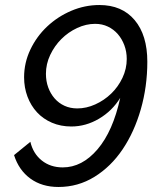

<svg xmlns="http://www.w3.org/2000/svg" viewBox="-20 -735 632 765"><path d="M76 -427Q76 -485 101 -537.5Q126 -590 168 -629.5Q210 -669 264 -692Q318 -715 376 -715Q466 -715 516.5 -655Q567 -595 567 -489Q567 -390 541 -299.5Q515 -209 468.5 -140Q422 -71 356.5 -30.5Q291 10 213 10Q147 10 101 -23.5Q55 -57 36 -117L101 -170Q112 -123 146.5 -95.5Q181 -68 230 -68Q307 -68 368.5 -140Q430 -212 459 -345Q427 -293 374.5 -262Q322 -231 264 -231Q222 -231 187 -246Q152 -261 127.5 -287.5Q103 -314 89.5 -350Q76 -386 76 -427ZM359 -640Q323 -640 287.5 -623.5Q252 -607 224.5 -579.5Q197 -552 180 -516Q163 -480 163 -441Q163 -412 172 -387Q181 -362 197.5 -343Q214 -324 237 -313.5Q260 -303 288 -303Q324 -303 359.5 -319Q395 -335 423 -362Q451 -389 468 -425Q485 -461 485 -500Q485 -529 475.5 -554.5Q466 -580 449.5 -599Q433 -618 410 -629Q387 -640 359 -640Z"/></svg>

Font: PTCRaleway Medium
Style: Italic
Weight: 500
Italic angle: -12°
Designer: Matt McInerney, Pablo Impallari, Rodrigo Fuenzalida
Foundry: Matt McInerney, Pablo Impallari, Rodrigo Fuenzalida
Version: Version 3.000g; ttfautohint (v1.5) -l 8 -r 28 -G 28 -x 14 -D